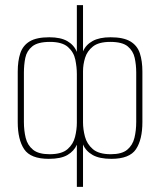

<svg xmlns="http://www.w3.org/2000/svg" viewBox="-20 -611 623 747"><path d="M279 116V-48Q268 -23 242.5 -8Q217 7 170 7Q99 7 74 -30.5Q49 -68 49 -136V-332Q49 -374 59 -404Q69 -434 95.5 -450Q122 -466 172 -466Q216 -466 242 -451Q268 -436 279 -409V-591H303V-411Q314 -437 340.5 -451.5Q367 -466 410 -466Q460 -466 487 -450Q514 -434 524 -404Q534 -374 534 -332V-136Q534 -68 509 -30.5Q484 7 413 7Q367 7 340.5 -8Q314 -23 303 -49V116ZM173 -11Q220 -11 242.5 -30.5Q265 -50 272 -78.5Q279 -107 279 -133V-323Q279 -350 273 -379Q267 -408 244.5 -428Q222 -448 174 -448Q127 -448 105.5 -430.5Q84 -413 78.5 -386Q73 -359 73 -328V-137Q73 -103 80 -74.5Q87 -46 108.5 -28.5Q130 -11 173 -11ZM411 -11Q454 -11 475 -28.5Q496 -46 503 -74.5Q510 -103 510 -137V-328Q510 -359 504 -386Q498 -413 477 -430.5Q456 -448 409 -448Q364 -448 341.5 -430Q319 -412 311 -386Q303 -360 303 -334V-135Q303 -108 310.5 -79.5Q318 -51 341 -31Q364 -11 411 -11Z"/></svg>

Font: Alumni Sans SC Thin
Style: Regular
Weight: 100
Designer: Robert E. Leuschke
Foundry: Robert E. Leuschke
Version: Version 1.018